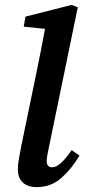

<svg xmlns="http://www.w3.org/2000/svg" viewBox="-20 -751 349 785"><path d="M130 14Q93 14 73 -5Q53 -24 53 -59Q53 -78 57 -100Q61 -122 67 -154L129 -454Q138 -499 147 -543.5Q156 -588 164 -633L77 -642L84 -683L273 -731L298 -721L180 -149Q171 -110 171 -92Q171 -67 194 -67Q209 -67 228 -83.5Q247 -100 273 -137L305 -115Q274 -62 231.5 -24Q189 14 130 14Z"/></svg>

Font: Source Serif 4 SmText Semibold
Style: Italic
Weight: 600
Italic angle: -12°
Designer: Frank Grießhammer
Foundry: Adobe
Version: Version 4.005;hotconv 1.1.0;makeotfexe 2.6.0